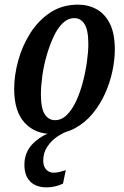

<svg xmlns="http://www.w3.org/2000/svg" viewBox="-20 -566 533 826"><path d="M201 10Q130 10 85.5 -38.5Q41 -87 41 -184Q41 -241 58 -304Q75 -367 109.5 -422Q144 -477 195.5 -511.5Q247 -546 316 -546Q360 -546 396 -526Q432 -506 453 -463.5Q474 -421 474 -353Q474 -309 463.5 -259.5Q453 -210 431.5 -162.5Q410 -115 377.5 -76Q345 -37 301 -13.5Q257 10 201 10ZM217 -49Q245 -49 268 -72Q291 -95 308 -132Q325 -169 336.5 -213Q348 -257 354 -300Q360 -343 360 -377Q360 -437 343.5 -462.5Q327 -488 300 -488Q272 -488 249.5 -466Q227 -444 210 -407Q193 -370 180.5 -326.5Q168 -283 162 -239Q156 -195 156 -160Q156 -100 172.5 -74.5Q189 -49 217 -49ZM181 240Q135 240 110 215Q85 190 85 143Q85 90 119.5 54Q154 18 208 0H268Q248 7 224.5 23Q201 39 183.5 65Q166 91 166 126Q166 149 178.5 163Q191 177 211 177Q223 177 235.5 174Q248 171 263 166L251 224Q217 240 181 240Z"/></svg>

Font: Noto Serif ExtraCondensed SemiBold
Style: Italic
Weight: 600
Width: 2
Italic angle: -12°
Designer: Monotype Design Team
Foundry: Monotype Imaging Inc.
Version: Version 2.013